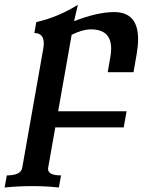

<svg xmlns="http://www.w3.org/2000/svg" viewBox="-44 -540 638 814"><path d="M205.6 254.9Q150.9 249 92.8 249Q34.7 249 -24.4 254.9L-15.1 203.6Q44.9 203.6 50.3 170.9L139.6 -334.5Q141.6 -346.2 141.6 -356Q141.6 -399.9 101.6 -399.9L109.9 -446.3Q200.7 -466.8 286.1 -519.5L270 -450.2Q369.1 -488.8 439.9 -488.8Q541.5 -488.8 541.5 -374Q541.5 -346.2 535.6 -311.5L522 -233.9H412.6L423.8 -298.3Q427.2 -317.9 427.2 -334Q427.2 -415.5 341.3 -415.5Q306.6 -415.5 259.8 -392.6L202.6 -68.4H492.7L480.5 0H190.4L160.2 170.9L159.7 176.3Q159.7 203.6 214.8 203.6Z"/></svg>

Font: Kelvinch
Style: Bold Italic
Weight: 700
Italic angle: -10°
Designer: Paul James Miller
Foundry: High-Logic / Made with FontCreator
Version: Version 3.30 September 23, 2016